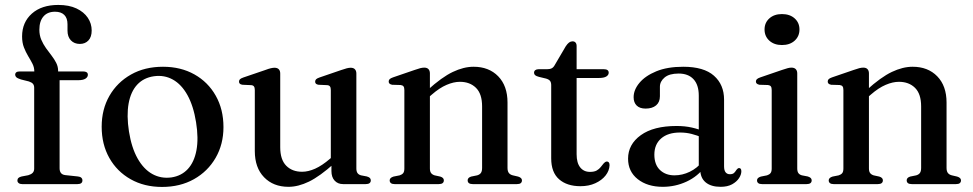

<svg xmlns="http://www.w3.org/2000/svg" viewBox="-20 -746 3942 778"><path d="M221.5 -64Q221.5 -52 227 -45Q232.5 -38 244 -36.5L295.5 -31Q305 -30 309.5 -25.8Q314 -21.5 314 -15Q314 0 294 0H69.5Q61 0 55.8 -4Q50.5 -8 50.5 -14.5Q50.5 -21 54.8 -25Q59 -29 68 -31L94.5 -36Q106.5 -39.5 112.5 -45.8Q118.5 -52 118.5 -63V-390.5Q118.5 -400 113.8 -406Q109 -412 97 -416L65 -424Q51 -428.5 46.2 -433Q41.5 -437.5 41.5 -443Q41.5 -449.5 46 -453Q50.5 -456.5 60 -456.5H140.5L119 -440.5V-456.5Q119 -473 111.5 -487.8Q104 -502.5 94.2 -518.5Q84.5 -534.5 77 -553.8Q69.5 -573 69.5 -598.5Q69.5 -655.5 109 -690.8Q148.5 -726 216 -726Q259.5 -726 289.8 -711.8Q320 -697.5 335.8 -674Q351.5 -650.5 351.5 -622.5Q351.5 -596 338.2 -582Q325 -568 303.5 -568Q281 -568 267.2 -582.5Q253.5 -597 253.5 -622V-648Q253.5 -672.5 240.5 -685.5Q227.5 -698.5 203 -698.5Q172.5 -698.5 156 -679.2Q139.5 -660 139.5 -625.5Q139.5 -603.5 147.2 -585.2Q155 -567 166.2 -551.2Q177.5 -535.5 188.8 -521Q200 -506.5 207.8 -491.2Q215.5 -476 215.5 -459V-439.5L202.5 -456.5H317Q326 -456.5 331 -453.2Q336 -450 336 -443Q336 -433.5 326.2 -427.2Q316.5 -421 296 -421H221.5Z M640.5 -475.5Q712.5 -475.5 767.8 -444.5Q823 -413.5 854.2 -358.2Q885.5 -303 885.5 -231Q885.5 -161.5 853.8 -106.5Q822 -51.5 766 -20Q710 11.5 636.5 11.5Q564.5 11.5 509.2 -19.8Q454 -51 423 -106Q392 -161 392 -232.5Q392 -303 423.5 -357.8Q455 -412.5 510.8 -444Q566.5 -475.5 640.5 -475.5ZM674 -27Q715 -33 741 -61Q767 -89 776 -137Q785 -185 774.5 -250.5Q764 -316.5 739.8 -360.2Q715.5 -404 680.5 -423.5Q645.5 -443 603.5 -437Q562 -431 536 -403Q510 -375 501.2 -326.8Q492.5 -278.5 502.5 -213.5Q513 -147.5 537.5 -104Q562 -60.5 597 -41Q632 -21.5 674 -27Z M1323 -53V-89L1320.5 -92V-381Q1320.5 -391 1317 -395.8Q1313.5 -400.5 1305.5 -401L1271 -402.5Q1263.5 -403.5 1260.2 -406.8Q1257 -410 1257 -415Q1257 -421 1260.8 -424.8Q1264.5 -428.5 1274.5 -432L1362 -462Q1376 -467 1385 -469.2Q1394 -471.5 1401 -471.5Q1412.5 -471.5 1418.2 -465.2Q1424 -459 1424 -448V-63.5Q1424 -51 1428.8 -44.5Q1433.5 -38 1443 -35.5L1466.5 -31Q1475 -28.5 1478.8 -24.8Q1482.5 -21 1482.5 -15Q1482.5 -8 1477.5 -4Q1472.5 0 1462 0H1370Q1349 0 1336 -14Q1323 -28 1323 -53ZM1012.5 -134V-381Q1012.5 -391 1009 -395.8Q1005.5 -400.5 997.5 -401L963 -402.5Q955 -403.5 951.8 -406.8Q948.5 -410 948.5 -415Q948.5 -421 952.2 -424.8Q956 -428.5 966 -432L1054 -462Q1068.5 -467.5 1077.2 -469.5Q1086 -471.5 1092 -471.5Q1104 -471.5 1109.8 -465.2Q1115.5 -459 1115.5 -448V-149.5Q1115.5 -99 1139.8 -74.5Q1164 -50 1204 -50Q1229 -50 1257 -62.5Q1285 -75 1317 -102.5L1338 -120.5L1355.5 -102.5L1334.5 -84Q1276 -31.5 1232.2 -10.2Q1188.5 11 1149 11Q1087.5 11 1050 -27.8Q1012.5 -66.5 1012.5 -134Z M1722 -448.5V-63.5Q1722 -51 1726.8 -44.8Q1731.5 -38.5 1741 -35.5L1764 -30.5Q1778.5 -26 1778.5 -15.5Q1778.5 0 1758 0H1579Q1569 0 1564 -4Q1559 -8 1559 -15Q1559 -20.5 1562.8 -24.2Q1566.5 -28 1574.5 -30.5L1599.5 -35.5Q1609 -38.5 1613.8 -44.5Q1618.5 -50.5 1618.5 -63V-381Q1618.5 -391.5 1615 -396Q1611.5 -400.5 1603.5 -401.5L1569 -402.5Q1561.5 -404 1558.2 -407.2Q1555 -410.5 1555 -415.5Q1555 -421.5 1558.8 -425.2Q1562.5 -429 1572.5 -432.5L1660 -462.5Q1674 -467.5 1683 -469.8Q1692 -472 1699 -472Q1710.5 -472 1716.2 -465.8Q1722 -459.5 1722 -448.5ZM1708.5 -344.5 1691 -362 1712 -380.5Q1770.5 -433.5 1814.8 -454.5Q1859 -475.5 1899 -475.5Q1961 -475.5 1998.8 -436.8Q2036.5 -398 2036.5 -330.5V-65.5Q2036.5 -52 2042 -45Q2047.5 -38 2058 -35.5L2079.5 -30.5Q2087.5 -28 2091.2 -24.2Q2095 -20.5 2095 -15Q2095 -8 2090.2 -4Q2085.5 0 2075 0H1895.5Q1875 0 1875 -15.5Q1875 -26 1889 -30.5L1913.5 -35.5Q1924 -38.5 1928.8 -45.5Q1933.5 -52.5 1933.5 -65.5V-315Q1933.5 -365.5 1908.8 -390Q1884 -414.5 1843.5 -414.5Q1818.5 -414.5 1789.8 -402.2Q1761 -390 1729.5 -362.5Z M2193 -427.5 2164 -434.5Q2152.5 -437.5 2148.2 -441.5Q2144 -445.5 2144 -451Q2144 -458 2149 -461.8Q2154 -465.5 2162 -465.5H2196Q2208 -465.5 2215.5 -469.2Q2223 -473 2228.5 -483.5L2272.5 -558.5Q2279.5 -569 2286 -573.8Q2292.5 -578.5 2300 -578.5Q2308 -578.5 2312.2 -573.5Q2316.5 -568.5 2316.5 -559.5V-121Q2316.5 -86 2331 -67.8Q2345.5 -49.5 2370.5 -49.5Q2388 -49.5 2398 -55.2Q2408 -61 2414 -68.8Q2420 -76.5 2425.5 -83.2Q2431 -90 2438 -91.5Q2443.5 -92 2446.8 -88.2Q2450 -84.5 2450 -76.5Q2449 -54 2433.8 -34.8Q2418.5 -15.5 2392.2 -3.5Q2366 8.5 2332 8.5Q2277.5 8.5 2245.5 -19.5Q2213.5 -47.5 2213.5 -104.5V-401Q2213.5 -412 2209 -418Q2204.5 -424 2193 -427.5ZM2271.5 -430 2272 -465.5H2427.5Q2436.5 -465.5 2441.5 -462Q2446.5 -458.5 2446.5 -451.5Q2446.5 -442 2436.8 -436Q2427 -430 2406.5 -430Z M2817.5 -59.5V-68.5L2811.5 -71V-358.5Q2811.5 -402 2790.2 -425Q2769 -448 2730 -448Q2692 -448 2673 -432Q2654 -416 2654 -394.5V-356Q2654 -332 2638.5 -319Q2623 -306 2596 -306Q2572.5 -306 2560 -318.2Q2547.5 -330.5 2547.5 -352Q2547.5 -382 2571 -410.2Q2594.5 -438.5 2639.2 -457Q2684 -475.5 2748.5 -475.5Q2832 -475.5 2873 -439.2Q2914 -403 2914 -342V-72Q2914 -55.5 2920.2 -47.8Q2926.5 -40 2937.5 -40Q2949.5 -40 2955 -45.8Q2960.5 -51.5 2964 -57.5Q2966.5 -60.5 2969 -62.8Q2971.5 -65 2975 -65Q2979.5 -65 2981.8 -61.5Q2984 -58 2984 -52Q2984 -38.5 2974.5 -24Q2965 -9.5 2946.5 0.8Q2928 11 2900 11Q2861 11 2839.2 -7.2Q2817.5 -25.5 2817.5 -59.5ZM2525 -103Q2525 -161 2576.5 -198.2Q2628 -235.5 2721.5 -235.5Q2755.5 -235.5 2783.2 -229.2Q2811 -223 2832.5 -213L2825 -189Q2804.5 -197.5 2782.8 -203.2Q2761 -209 2735.5 -209Q2686.5 -209 2659 -185Q2631.5 -161 2631.5 -119.5Q2631.5 -79 2654.2 -57.2Q2677 -35.5 2713 -35.5Q2745 -35.5 2775 -50Q2805 -64.5 2827 -92L2836.5 -71Q2808 -31.5 2762.2 -10.2Q2716.5 11 2665.5 11Q2603.5 11 2564.2 -20Q2525 -51 2525 -103Z M3210.5 -448.5V-63.5Q3210.5 -51 3215.2 -44.5Q3220 -38 3229.5 -35.5L3253 -31Q3261 -28.5 3265 -24.8Q3269 -21 3269 -15Q3269 -8 3264 -4Q3259 0 3248.5 0H3067.5Q3057.5 0 3052.5 -4Q3047.5 -8 3047.5 -15Q3047.5 -20.5 3051.2 -24.2Q3055 -28 3063 -30.5L3088 -35.5Q3097.5 -38.5 3102.2 -44.5Q3107 -50.5 3107 -63V-381Q3107 -391.5 3103.5 -396Q3100 -400.5 3092 -401.5L3057.5 -402.5Q3050 -404 3046.5 -407.2Q3043 -410.5 3043 -415.5Q3043 -421.5 3047 -425.2Q3051 -429 3061 -432.5L3148.5 -462.5Q3163 -467.5 3171.8 -469.8Q3180.5 -472 3187 -472Q3198.5 -472 3204.5 -465.8Q3210.5 -459.5 3210.5 -448.5ZM3148.5 -563.5Q3117 -563.5 3097.5 -581.2Q3078 -599 3078 -626.5Q3078 -654 3097.5 -671.5Q3117 -689 3148.5 -689Q3180.5 -689 3200 -671.5Q3219.5 -654 3219.5 -626.5Q3219.5 -599 3200 -581.2Q3180.5 -563.5 3148.5 -563.5Z M3501 -448.5V-63.5Q3501 -51 3505.8 -44.8Q3510.5 -38.5 3520 -35.5L3543 -30.5Q3557.5 -26 3557.5 -15.5Q3557.5 0 3537 0H3358Q3348 0 3343 -4Q3338 -8 3338 -15Q3338 -20.5 3341.8 -24.2Q3345.5 -28 3353.5 -30.5L3378.5 -35.5Q3388 -38.5 3392.8 -44.5Q3397.5 -50.5 3397.5 -63V-381Q3397.5 -391.5 3394 -396Q3390.5 -400.5 3382.5 -401.5L3348 -402.5Q3340.5 -404 3337.2 -407.2Q3334 -410.5 3334 -415.5Q3334 -421.5 3337.8 -425.2Q3341.5 -429 3351.5 -432.5L3439 -462.5Q3453 -467.5 3462 -469.8Q3471 -472 3478 -472Q3489.5 -472 3495.2 -465.8Q3501 -459.5 3501 -448.5ZM3487.5 -344.5 3470 -362 3491 -380.5Q3549.5 -433.5 3593.8 -454.5Q3638 -475.5 3678 -475.5Q3740 -475.5 3777.8 -436.8Q3815.5 -398 3815.5 -330.5V-65.5Q3815.5 -52 3821 -45Q3826.5 -38 3837 -35.5L3858.5 -30.5Q3866.5 -28 3870.2 -24.2Q3874 -20.5 3874 -15Q3874 -8 3869.2 -4Q3864.5 0 3854 0H3674.5Q3654 0 3654 -15.5Q3654 -26 3668 -30.5L3692.5 -35.5Q3703 -38.5 3707.8 -45.5Q3712.5 -52.5 3712.5 -65.5V-315Q3712.5 -365.5 3687.8 -390Q3663 -414.5 3622.5 -414.5Q3597.5 -414.5 3568.8 -402.2Q3540 -390 3508.5 -362.5Z"/></svg>

Font: Fraunces 36pt
Style: Regular
Weight: 400
Version: Version 1.000;[b76b70a41]